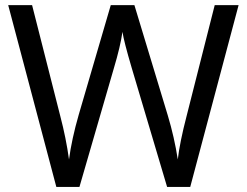

<svg xmlns="http://www.w3.org/2000/svg" viewBox="-20 -734 970 754"><path d="M727.1 0H636.2L497.1 -467.8Q466.3 -572.3 460.9 -608.9Q453.1 -552.7 426.8 -464.8L292 0H201.2L12.2 -713.9H106L216.8 -277.8Q239.3 -192.4 251 -107.9Q261.7 -188 289.1 -283.2L415 -713.9H507.8L639.2 -279.8Q664.6 -195.3 678.2 -107.9Q686 -175.3 712.9 -278.8L823.2 -713.9H917Z"/></svg>

Font: NotoSans
Style: Regular
Weight: 400
Designer: Monotype Design team
Foundry: Monotype Imaging Inc.
Version: Version 1.04